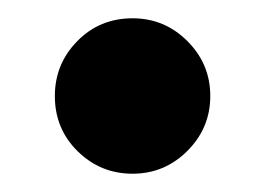

<svg xmlns="http://www.w3.org/2000/svg" viewBox="-20 -180 290 210"><path d="M125 -160Q160 -160 185 -135Q210 -110 210 -75Q210 -40 185 -15Q160 10 125 10Q90 10 65 -14.5Q40 -39 40 -75Q40 -110 64.5 -135Q89 -160 125 -160Z"/></svg>

Font: Rosa Sans
Style: Bold
Weight: 700
Designer: Pentagram / MCKL
Foundry: Pentagram / MCKL
Version: Version 1.005;September 16, 2019;FontCreator 11.5.0.2425 64-